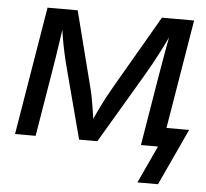

<svg xmlns="http://www.w3.org/2000/svg" viewBox="-50 -589 858 799"><g transform="rotate(5 378.5 -190.0)"><path d="M27.8 0 116.7 -535.6H242.7L319.8 -232.9Q326.7 -207.5 331.1 -185.1Q335.4 -162.6 338.9 -141.8Q342.3 -121.1 345 -101.8Q347.7 -82.5 349.6 -63.5H334Q342.8 -83.5 351.8 -103Q360.8 -122.6 370.8 -143.1Q380.9 -163.6 392.6 -185.8Q404.3 -208 418.9 -232.9L594.7 -535.6H729L640.1 0H553.7L599.6 -276.9Q604.5 -306.2 609.4 -334.2Q614.3 -362.3 618.9 -389.4Q623.5 -416.5 628.7 -443.1Q633.8 -469.7 638.2 -495.6H649.9Q631.8 -456.5 615 -422.6Q598.1 -388.7 579.3 -354Q560.5 -319.3 535.6 -277.3L371.6 0H295.4L222.2 -277.3Q210.9 -319.3 203.4 -353.5Q195.8 -387.7 190.4 -421.6Q185.1 -455.6 179.2 -495.6H192.9Q189 -468.3 185.1 -441.9Q181.2 -415.5 177.2 -389.4Q173.3 -363.3 169.2 -335.4Q165 -307.6 159.7 -276.9L113.8 0ZM552.7 156.2 625 0H593.3L606.4 -80.1H748L638.7 156.2Z"/></g></svg>

Font: Inter 20pt
Style: Italic
Weight: 400
Italic angle: -9.3988°
Version: Version 4.001;git-66647c0bb